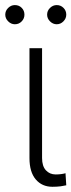

<svg xmlns="http://www.w3.org/2000/svg" viewBox="-39 -717 276 744"><path d="M124 -530.3V-104.5Q124 -73.2 138.9 -57.1Q153.8 -41 176.8 -41Q189.5 -41 200.4 -42.7Q211.4 -44.4 214.8 -45.9L217.8 1Q210.4 2.9 196.3 4.9Q182.1 6.8 164.1 6.8Q124 6.8 99.6 -21.7Q75.2 -50.3 75.2 -104.5V-530.3ZM-18.6 -660.2Q-18.6 -675.3 -7.3 -686.3Q3.9 -697.3 18.6 -697.3Q34.7 -697.3 45.2 -686.5Q55.7 -675.8 55.7 -660.2Q55.7 -645 44.9 -634Q34.2 -623 18.6 -623Q3.9 -623 -7.3 -634.3Q-18.6 -645.5 -18.6 -660.2ZM143.6 -660.2Q143.6 -675.3 154.8 -686.3Q166 -697.3 180.7 -697.3Q196.3 -697.3 207 -686.5Q217.8 -675.8 217.8 -660.2Q217.8 -645.5 206.8 -634.3Q195.8 -623 180.7 -623Q166 -623 154.8 -634.3Q143.6 -645.5 143.6 -660.2Z"/></svg>

Font: Pretendard Std ExtraLight
Style: Regular
Weight: 200
Designer: Base glyphs from Inter by Rasmus Andersson; Hangeul glyphs from Noto Sans CJK(Source Han Sans) by Jang Soo-young and Kan
Foundry: Kil Hyung-jin
Version: Version 1.309